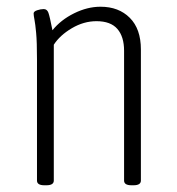

<svg xmlns="http://www.w3.org/2000/svg" viewBox="-20 -549 525 571"><path d="M112 2Q90 2 90 -12V-373Q90 -424 87.5 -451Q85 -478 82.5 -490.5Q80 -503 80 -509Q80 -515 90.5 -518.5Q101 -522 110 -522Q120 -522 124 -511Q128 -500 136 -459Q161 -490 200.5 -509.5Q240 -529 279 -529Q333 -529 366 -496Q399 -463 399 -402V-12Q399 2 377 2H371Q349 2 349 -12V-398Q349 -440 329 -463Q309 -486 267 -486Q229 -486 193.5 -465Q158 -444 140 -416V-12Q140 2 118 2Z"/></svg>

Font: Asap Condensed ExtraLight
Style: Regular
Weight: 200
Width: 3
Designer: Pablo Cosgaya
Foundry: Omnibus-Type
Version: Version 3.001; ttfautohint (v1.8.4.7-5d5b)